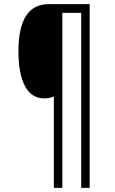

<svg xmlns="http://www.w3.org/2000/svg" viewBox="-20 -780 553 927"><path d="M413 127H372V-718H281V127H240V-314Q219 -305 194 -305Q132 -305 100.5 -364.5Q69 -424 69 -532Q69 -760 215 -760H413Z"/></svg>

Font: Noto Sans Gurmukhi UI Condensed Light
Style: Regular
Weight: 300
Width: 3
Designer: Jelle Bosma - Monotype Design Team
Foundry: Monotype Imaging Inc.
Version: Version 2.004; ttfautohint (v1.8.4.7-5d5b)